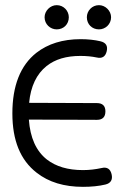

<svg xmlns="http://www.w3.org/2000/svg" viewBox="-20 -720 475 745"><path d="M411 -653C411 -678 389 -700 364 -700C337 -700 317 -678 317 -653C317 -626 337 -606 364 -606C389 -606 411 -626 411 -653ZM247 -653C247 -678 227 -700 200 -700C175 -700 153 -678 153 -653C153 -626 175 -606 200 -606C227 -606 247 -626 247 -653ZM413 -44C408 -65 395 -73 374 -68C351 -63 327 -60 302 -60C243 -60 197 -74 162 -101C120 -134 97 -186 92 -256L356 -255C378 -255 389 -266 389 -288C389 -309 378 -320 356 -320L93 -321C99 -385 122 -433 161 -464C194 -490 237 -503 292 -503C315 -503 336 -501 355 -497C376 -492 389 -500 394 -521C399 -542 391 -555 369 -560C348 -565 322 -568 293 -568C223 -568 166 -550 121 -515C59 -466 28 -387 28 -280C28 -175 59 -99 122 -50C169 -13 229 5 302 5C335 5 364 2 389 -4C410 -9 418 -23 413 -44Z"/></svg>

Font: GFS Philostratos
Style: Regular
Weight: 400
Designer: George D. Matthiopoulos
Foundry: George D. Matthiopoulos
Version: Version 1.000